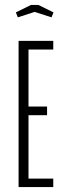

<svg xmlns="http://www.w3.org/2000/svg" viewBox="-20 -755 280 775"><path d="M55 -590H195V-555H95V-325H170V-290H95V-34H195V0H55ZM105 -735H135L196 -705L188 -685L120 -707L52 -685L44 -705Z"/></svg>

Font: Exetegue Light
Style: Regular
Weight: 300
Designer: Fábio Duarte Martins
Foundry: Fábio Duarte Martins
Version: Version 0.001